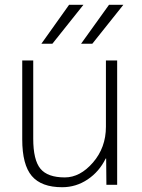

<svg xmlns="http://www.w3.org/2000/svg" viewBox="-20 -773 592 803"><path d="M366 -590H319L436 -753H496ZM199 -590H153L269 -753H329ZM119 -520V-193Q119 -104 149 -67.5Q179 -31 251 -31Q315 -31 369 -93.5Q423 -156 423 -243V-520H470V0H425L424 -110H422Q395 -55 346.5 -22.5Q298 10 240 10Q153 10 113 -37Q73 -84 73 -190V-520Z"/></svg>

Font: M PLUS 1p Light
Style: Regular
Weight: 300
Version: Version 1.061